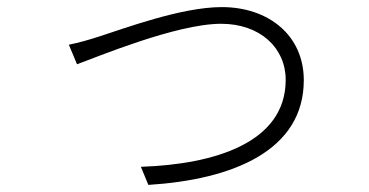

<svg xmlns="http://www.w3.org/2000/svg" viewBox="-20 -513 1040 541"><path d="M174 -387 197 -332C248 -350 476 -446 603 -446C713 -446 785 -378 785 -288C785 -111 585 -50 377 -43L398 8C637 -7 836 -89 836 -287C836 -414 736 -493 605 -493C491 -493 331 -433 259 -410C228 -400 203 -393 174 -387Z"/></svg>

Font: Noto Sans JP Light
Style: Regular
Weight: 300
Designer: Ryoko NISHIZUKA (kana & ideographs); Paul D. Hunt (Latin, Greek & Cyrillic); Wenlong ZHANG (bopomofo); Sandoll Communica
Foundry: Adobe Systems Incorporated
Version: Version 1.004;PS 1.004;hotconv 1.0.82;makeotf.lib2.5.63406